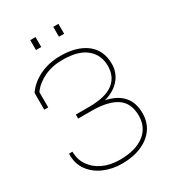

<svg xmlns="http://www.w3.org/2000/svg" viewBox="-213 -1005 1016 1130"><g transform="rotate(-30 295.5 -440.0)"><path d="M279.3 10.3Q213.9 10.3 158.2 -13.7Q102.5 -37.6 69.1 -83.3Q35.6 -128.9 37.1 -194.3L38.1 -197.3H60.5Q60.5 -144 88.4 -103.3Q116.2 -62.5 165.5 -39.3Q214.8 -16.1 279.3 -16.1Q386.2 -16.1 445.6 -61.3Q504.9 -106.4 504.9 -186.5Q504.9 -271.5 447.8 -310.3Q390.6 -349.1 276.9 -349.1H187V-376.5H276.9Q388.2 -376.5 440.9 -416.5Q493.7 -456.5 493.7 -530.8Q493.7 -605.5 439.9 -650.1Q386.2 -694.8 279.3 -694.8Q209 -694.8 154.3 -668.7Q99.6 -642.6 67.4 -598.6V-494.1H40.5V-608.4Q76.2 -660.6 138.9 -690.9Q201.7 -721.2 279.3 -721.2Q391.1 -721.2 455.6 -671.4Q520 -621.6 520 -528.8Q520 -471.2 483.2 -427Q446.3 -382.8 377.9 -363.8Q455.1 -347.2 493.2 -303Q531.2 -258.8 531.2 -188.5Q531.2 -126.5 499.3 -82Q467.3 -37.6 410.6 -13.7Q354 10.3 279.3 10.3ZM330.1 -822.8V-890.1H365.2V-822.8ZM173.8 -822.8V-890.1H209.5V-822.8Z"/></g></svg>

Font: Roboto Slab LO Thin
Style: Regular
Weight: 250
Designer: Google
Version: Version 2.00;September 28, 2018;FontCreator 11.5.0.2427 64-b